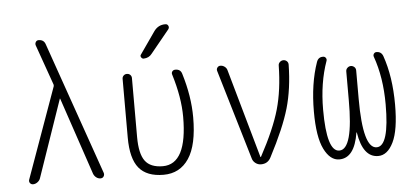

<svg xmlns="http://www.w3.org/2000/svg" viewBox="-51 -862 2102 980"><g transform="rotate(-5 1000.0 -372.5)"><path d="M82 0Q72.3 0 66.4 -7.8Q60.5 -15.6 64.5 -26.4L230.5 -489.3Q231.4 -494.1 230.5 -498L157.2 -705.1Q154.3 -713.9 159.2 -722.2Q164.1 -730.5 173.8 -730.5Q201.2 -730.5 209 -705.1L446.3 -26.4Q449.2 -16.6 443.8 -8.3Q438.5 0 427.7 0Q416 0 406.2 -7.3Q396.5 -14.6 391.6 -26.4L257.8 -422.9Q257.8 -423.8 256.8 -423.8Q255.9 -423.8 255.9 -422.9L119.1 -26.4Q115.2 -15.6 104.5 -7.8Q93.8 0 82 0Z M750 9.8Q664.1 9.8 624 -39.1Q584 -87.9 584 -195.3V-496.1Q584 -505.9 590.8 -512.7Q597.7 -519.5 607.9 -519.5Q618.2 -519.5 625 -512.7Q631.8 -505.9 631.8 -496.1V-193.4Q631.8 -108.4 659.2 -71.3Q686.5 -34.2 750 -34.2Q875 -34.2 875 -276.4Q875 -376 837.9 -496.1Q835 -504.9 840.3 -512.2Q845.7 -519.5 856.4 -519.5Q882.8 -519.5 889.6 -495.1Q925.8 -377 925.8 -269.5Q925.8 -127.9 879.9 -59.1Q834 9.8 750 9.8ZM824.2 -754.9H826.2Q835.9 -754.9 840.3 -745.6Q844.7 -736.3 837.9 -727.5L742.2 -610.4Q727.5 -590.8 700.2 -589.8Q692.4 -589.8 687.5 -597.7Q682.6 -605.5 688.5 -612.3L767.6 -725.6Q789.1 -754.9 824.2 -754.9Z M1205.1 -34.2 1068.4 -494.1Q1065.4 -503.9 1071.3 -511.7Q1077.1 -519.5 1086.9 -519.5Q1098.6 -519.5 1108.4 -512.2Q1118.2 -504.9 1121.1 -494.1L1250 -38.1Q1250 -37.1 1251 -37.1Q1252.9 -37.1 1252.9 -38.1Q1326.2 -173.8 1354 -271.5Q1381.8 -369.1 1383.8 -495.1Q1383.8 -504.9 1391.6 -512.2Q1399.4 -519.5 1409.7 -519.5Q1419.9 -519.5 1427.2 -512.7Q1434.6 -505.9 1434.6 -495.1Q1432.6 -371.1 1404.3 -272.9Q1376 -174.8 1300.8 -31.2Q1285.2 0 1250 0Q1234.4 0 1221.7 -9.8Q1209 -19.5 1205.1 -34.2Z M1650.4 9.8Q1603.5 9.8 1572.8 -52.2Q1542 -114.3 1542 -244.1Q1542 -387.7 1580.1 -496.1Q1588.9 -520.5 1613.3 -519.5Q1622.1 -519.5 1627 -512.2Q1631.8 -504.9 1628.9 -497.1Q1589.8 -387.7 1589.8 -250Q1589.8 -35.2 1654.3 -35.2Q1725.6 -35.2 1724.6 -289.1V-434.6Q1724.6 -445.3 1732.4 -452.6Q1740.2 -460 1750 -460Q1759.8 -460 1767.6 -453.1Q1775.4 -446.3 1775.4 -434.6V-289.1Q1775.4 -35.2 1845.7 -35.2Q1910.2 -35.2 1910.2 -250Q1910.2 -387.7 1871.1 -497.1Q1868.2 -504.9 1873 -512.2Q1877.9 -519.5 1886.7 -519.5Q1911.1 -519.5 1919.9 -496.1Q1958 -387.7 1958 -244.1Q1958 -114.3 1927.7 -52.2Q1897.5 9.8 1849.6 9.8Q1771.5 9.8 1751 -119.1Q1751 -120.1 1750 -120.1Q1749 -120.1 1749 -119.1Q1728.5 9.8 1650.4 9.8Z"/></g></svg>

Font: Rounded-L Mgen+ 1m light
Style: Regular
Weight: 200
Designer: [Source Han Sans]
Ryoko NISHIZUKA  (kana & ideographs); Paul D. Hunt (Latin, Greek & Cyrillic); Wenlong ZHANG  (bopomofo
Version: Version 1.059.20150602